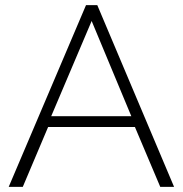

<svg xmlns="http://www.w3.org/2000/svg" viewBox="-20 -730 715 750"><path d="M316 -710H360L660 0H606L507 -234H168L69 0H14ZM493 -276 338 -648 180 -276Z"/></svg>

Font: Raleway-v4020 Light
Style: Regular
Weight: 300
Designer: Matt McInerney, Pablo Impallari, Rodrigo Fuenzalida
Foundry: Matt McInerney, Pablo Impallari, Rodrigo Fuenzalida
Version: Version 4.020;PS 004.020;hotconv 1.0.88;makeotf.lib2.5.64775